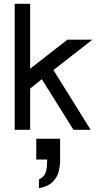

<svg xmlns="http://www.w3.org/2000/svg" viewBox="-20 -680 518 1006"><path d="M57 0V-660H138V-320L333 -472H464L260 -313L455 0H365L199 -265L138 -216V0ZM184 306V260Q211 248 219 224.5Q227 201 227 164V156H170V47H295V164Q295 187 288 217Q281 247 257 272Q233 297 184 306Z"/></svg>

Font: Lil Grotesk Medium
Style: Regular
Weight: 500
Designer: Bastien Sozeau
Foundry: NBR — Bastien Sozeau
Version: Version 3.003; ttfautohint (v1.8.4.7-5d5b);gftools[0.9.33]